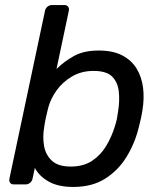

<svg xmlns="http://www.w3.org/2000/svg" viewBox="-20 -730 635 760"><path d="M270.2 10Q210.1 10 172.6 -11.4Q135.1 -32.8 117.9 -65.4L108.8 -22.9Q106.8 -12.7 98.9 -6.4Q91.1 0 80.9 0H35.2Q25 0 20.1 -6.4Q15.3 -12.7 17.3 -22.9L158.1 -687.1Q160.1 -697.3 167.9 -703.6Q175.8 -710 186 -710H234.5Q244.7 -710 249.6 -703.6Q254.4 -697.3 252.4 -687.1L203.7 -457Q235.2 -487.9 273.9 -509Q312.6 -530 370.9 -530Q427.1 -530 463.9 -510.7Q500.7 -491.4 520.7 -458.6Q540.7 -425.7 546.2 -383.4Q551.6 -341.1 543.9 -294.3Q541.5 -278 537.6 -260.2Q533.7 -242.4 529.3 -225.9Q514 -163.2 481.1 -109.3Q448.1 -55.5 396.3 -22.8Q344.4 10 270.2 10ZM259.9 -70.7Q309.7 -70.7 344 -93.1Q378.3 -115.6 400.4 -152.5Q422.5 -189.5 435 -231.1Q440 -246.1 442.8 -260Q445.6 -273.9 447.4 -288.9Q454.3 -331.3 450.2 -367.9Q446.2 -404.4 423.9 -426.9Q401.6 -449.3 350.1 -449.3Q302.2 -449.3 264.6 -427.1Q227 -404.8 203.2 -371.1Q179.5 -337.3 170.4 -301.8Q166.1 -285.5 161.4 -263.3Q156.8 -241.1 154.6 -224.6Q148.4 -187.9 154.4 -152.5Q160.5 -117.2 185.3 -93.9Q210.2 -70.7 259.9 -70.7Z"/></svg>

Font: Rubik Light
Style: Italic
Weight: 300
Italic angle: -12°
Designer: Hubert and Fischer
Foundry: Hubert and Fischer
Version: Version 2.300;gftools[0.9.30]